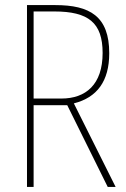

<svg xmlns="http://www.w3.org/2000/svg" viewBox="-20 -785 496 754"><path d="M197 -765H86V-51H112V-372H244L403 -51H434L270 -379C361 -402 409 -466 409 -576C409 -721 333 -765 197 -765ZM193 -740C327 -740 383 -696 383 -577C383 -453 317 -398 221 -398H112V-740Z"/></svg>

Font: Noto Sans Tamil UI Condensed Thin
Style: Regular
Weight: 100
Width: 3
Designer: Jelle Bosma - Monotype Design Team
Foundry: Monotype Imaging Inc.
Version: Version 2.004